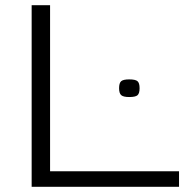

<svg xmlns="http://www.w3.org/2000/svg" viewBox="-20 -720 733 740"><path d="M102 0V-700H173V-60H670V0ZM439 -380Q439 -400 447 -407Q455 -414 478 -414Q502 -414 510 -407Q518 -400 518 -380Q518 -360 510 -353Q502 -346 478 -346Q456 -346 447.5 -353Q439 -360 439 -380Z"/></svg>

Font: Georama Extended Light
Style: Regular
Weight: 300
Width: 7
Designer: Jean-Baptiste Levee
Foundry: Production Type
Version: Version 1.000